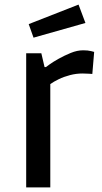

<svg xmlns="http://www.w3.org/2000/svg" viewBox="-20 -816 445 836"><path d="M94 0V-584H160L174 -524H180Q180 -524 195 -535Q210 -546 235 -560Q260 -574 288 -585.5Q316 -597 342 -597Q363 -597 376.5 -593.5Q390 -590 390 -590L382 -494Q382 -494 367.5 -495Q353 -496 339 -496Q312 -496 285 -489Q258 -482 235.5 -471Q213 -460 199 -450V0ZM126 -652 105 -711 322 -796 352 -716Z"/></svg>

Font: Ruda SemiBold
Style: Regular
Weight: 600
Designer: Mariela Monsalve and Angelina Sanchez
Foundry: Mariela Monsalve and Angelina Sanchez
Version: Version 2.001